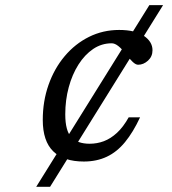

<svg xmlns="http://www.w3.org/2000/svg" viewBox="-20 -714 656 734"><path d="M118.5 0 551 -694.5H603.5L171.5 0ZM407 -548.5Q368.5 -548.5 336.2 -526.8Q304 -505 280 -467.2Q256 -429.5 242.8 -380.5Q229.5 -331.5 229.5 -277Q229.5 -213.5 253 -189Q276.5 -164.5 322.5 -164.5Q351 -164.5 377 -174.2Q403 -184 427 -206Q451 -228 472 -265.5H515.5Q489 -208.5 458 -170.8Q427 -133 388.2 -114.8Q349.5 -96.5 300.5 -96.5Q223.5 -96.5 183.5 -135.5Q143.5 -174.5 143.5 -255.5Q143.5 -327 165.5 -389.5Q187.5 -452 227.2 -499.2Q267 -546.5 320.2 -573Q373.5 -599.5 435.5 -599.5Q497 -599.5 530 -577Q563 -554.5 563 -522Q563 -498 545.8 -482.2Q528.5 -466.5 508 -466.5Q499 -466.5 487.5 -477.2Q476 -488 461 -507.5Q446 -527 432.5 -537.8Q419 -548.5 407 -548.5Z"/></svg>

Font: Newsreader 10pt
Style: Italic
Weight: 400
Italic angle: -17°
Version: Version 1.003